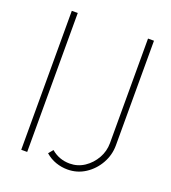

<svg xmlns="http://www.w3.org/2000/svg" viewBox="-131 -798 811 909"><g transform="rotate(20 274.5 -343.5)"><path d="M75 0V-700H105V0ZM312 13Q281.5 13 252.8 3Q224 -7 200 -28L219 -51Q259 -17 312 -17Q352.5 -17 385.8 -39.2Q419 -61.5 439 -97Q459 -132.5 459 -173V-700H489V-173Q489 -124.5 465.2 -82Q441.5 -39.5 401.2 -13.2Q361 13 312 13Z"/></g></svg>

Font: Urbanist Thin
Style: Regular
Weight: 100
Designer: Corey Hu
Foundry: Corey Hu
Version: Version 1.330; ttfautohint (v1.8.4.7-5d5b)